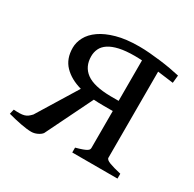

<svg xmlns="http://www.w3.org/2000/svg" viewBox="-114 -588 725 718"><g transform="rotate(30 248.5 -229.5)"><path d="M155.8 -347.2Q155.8 -302.7 188.2 -278.8Q220.7 -254.9 292.5 -253.9H328.1V-428.7Q319.8 -429.2 311.8 -429.4Q303.7 -429.7 296.9 -429.7Q257.3 -429.7 230.5 -423.6Q203.6 -417.5 187 -406.5Q170.4 -395.5 163.1 -380.4Q155.8 -365.2 155.8 -347.2ZM4.9 -29.3Q20 -28.3 30.8 -28.6Q41.5 -28.8 49.6 -31Q57.6 -33.2 64 -37.8Q70.3 -42.5 77.6 -50.3L183.1 -222.2Q135.7 -235.4 107.9 -264.2Q80.1 -293 80.1 -340.3Q80.1 -363.8 92.3 -386.7Q104.5 -409.7 130.6 -428Q156.7 -446.3 197 -457.5Q237.3 -468.8 293.9 -468.8Q315.9 -468.8 339.6 -466.8Q363.3 -464.8 386.7 -461.9Q410.2 -459 432.1 -455.1Q454.1 -451.2 473.1 -446.8L469.7 -413.6L401.4 -422.4V-50.8Q401.4 -42 419.4 -35.2Q437.5 -28.3 469.7 -21V0H274.4V-21Q292.5 -25.9 303.2 -29.8Q314 -33.7 319.3 -37.1Q324.7 -40.5 326.4 -43.7Q328.1 -46.9 328.1 -50.8V-210H285.6Q264.6 -210 245.6 -211.4L147 -10.3Q140.6 -2 127.9 3.9Q115.2 9.8 102.5 9.8Q84.5 9.8 57.4 4.6Q30.3 -0.5 0 -8.8Z"/></g></svg>

Font: Noto Serif Devanagari
Style: Regular
Weight: 400
Designer: Monotype Design Team
Foundry: Monotype Imaging Inc.
Version: Version 1.01